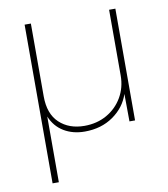

<svg xmlns="http://www.w3.org/2000/svg" viewBox="-80 -568 741 846"><g transform="rotate(-10 290.0 -145.0)"><path d="M87 210V-500H115V-174Q115 -96 158 -55.5Q201 -15 270 -15Q326 -15 370 -40Q414 -65 439.5 -108.5Q465 -152 465 -206V-500H493V0H468L467 -123Q448 -65 394.5 -27.5Q341 10 267 10Q214 10 174 -14Q134 -38 115 -84V210Z"/></g></svg>

Font: Work Sans ExtraLight
Style: Regular
Weight: 200
Designer: Wei Huang
Foundry: Wei Huang
Version: Version 2.010; ttfautohint (v1.8.3)